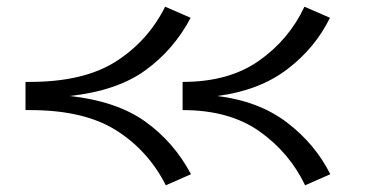

<svg xmlns="http://www.w3.org/2000/svg" viewBox="-20 -530 1091 572"><path d="M549 -11 474 22Q422 -81 326.5 -141.5Q231 -202 70 -202H56V-286H69Q230 -286 325.5 -347Q421 -408 472 -510L548 -477Q498 -382 413 -320.5Q328 -259 187 -244Q327 -229 412.5 -168Q498 -107 549 -11ZM964 -11 889 22Q842 -76 752.5 -139Q663 -202 525 -202H524V-286H525Q662 -286 751.5 -349Q841 -412 887 -510L963 -477Q919 -387 835.5 -323.5Q752 -260 627 -244Q751 -229 835 -165Q919 -101 964 -11Z"/></svg>

Font: BioRhyme Expanded
Style: Regular
Weight: 400
Width: 7
Designer: Aoife Mooney
Foundry: Aoife Mooney Type
Version: Version 1.000